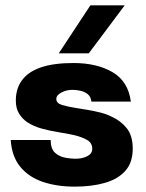

<svg xmlns="http://www.w3.org/2000/svg" viewBox="-20 -686 545 716"><path d="M258 10Q193 10 140.5 -7.5Q88 -25 56 -63.5Q24 -102 20 -164H169Q169 -131 185 -116.5Q201 -102 223 -98Q245 -94 261 -94Q287 -94 305.5 -103.5Q324 -113 324 -131Q324 -153 305 -164Q286 -175 257 -182Q230 -188 198 -193Q166 -198 135.5 -206.5Q105 -215 82 -230Q63 -243 51 -262.5Q39 -282 39 -311Q39 -356 62.5 -387.5Q86 -419 133.5 -435Q181 -451 254 -451Q341 -451 399.5 -417Q458 -383 468 -307H321Q319 -325 307.5 -334.5Q296 -344 280.5 -347.5Q265 -351 250 -351Q228 -351 209 -341Q190 -331 190 -317Q190 -301 211.5 -294.5Q233 -288 265 -283Q286 -280 308.5 -276Q331 -272 353.5 -266.5Q376 -261 396 -251Q430 -236 452.5 -208Q475 -180 475 -132Q475 -80 447.5 -49Q420 -18 371 -4Q322 10 258 10ZM199 -487 317 -666H445L311 -487Z"/></svg>

Font: Teachers
Style: Regular
Weight: 400
Designer: Alfredo Marco Pradil, Chank Diesel
Version: Version 1.001